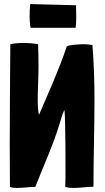

<svg xmlns="http://www.w3.org/2000/svg" viewBox="-20 -919 520 947"><path d="M353 -782C355 -795 356 -815 356 -835C356 -859 355 -883 355 -893C343 -893 142 -899 130 -899H129C127 -878 126 -859 126 -841C126 -821 127 -802 131 -782ZM62 8C93 8 123 3 154 3C194 -100 242 -202 274 -309C281 -331 287 -355 297 -376C300 -375 301 -313 301 -307C303 -235 303 -163 303 -91C303 -59 303 -29 302 3C316 7 330 8 345 8C377 8 409 2 441 2C441 -142 446 -285 446 -429C446 -518 443 -608 436 -697C421 -700 406 -701 391 -701C380 -701 313 -698 309 -689C271 -575 220 -464 173 -354C167 -363 166 -408 166 -420C166 -478 170 -537 170 -594C170 -630 169 -665 168 -701C145 -705 121 -707 97 -707C75 -707 53 -706 31 -701C30 -537 28 -372 28 -208C28 -138 29 -67 29 3C39 7 51 8 62 8Z"/></svg>

Font: HEYCLAY
Style: Regular
Weight: 400
Designer: Marcelo Magalhaes
Foundry: Marcelo Magalhães
Version: Version 1.300;hotconv 1.0.109;makeotfexe 2.5.65596